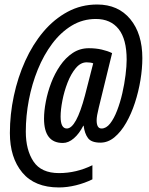

<svg xmlns="http://www.w3.org/2000/svg" viewBox="-20 -741 653 843"><path d="M238.8 82Q132.3 82 77.9 16.6Q23.4 -48.8 23.4 -156.7Q23.4 -238.8 40.8 -320.1Q58.1 -401.4 90.8 -473.6Q123.5 -545.9 170.4 -601.6Q217.3 -657.2 276.9 -689.2Q336.4 -721.2 406.7 -721.2Q499 -721.2 552 -657Q605 -592.8 605 -485.8Q605 -440.4 596.7 -389.6Q588.4 -338.9 572.5 -290Q556.6 -241.2 533.9 -201.7Q511.2 -162.1 482.7 -138.4Q454.1 -114.7 420.9 -114.7Q381.3 -114.7 366.5 -134.5Q351.6 -154.3 347.2 -189H345.7Q328.1 -154.3 304.4 -133.8Q280.8 -113.3 255.9 -113.3Q173.3 -113.3 173.3 -220.2Q173.3 -253.4 181.2 -294.7Q189 -335.9 204.6 -377Q220.2 -418 243.9 -452.6Q267.6 -487.3 299.1 -508.3Q330.6 -529.3 370.1 -529.3Q400.9 -529.3 426.5 -523.4Q452.1 -517.6 472.2 -507.8L413.6 -268.1Q404.3 -231 404.3 -212.9Q404.3 -176.8 425.8 -176.8Q446.3 -176.8 463.4 -198.5Q480.5 -220.2 494.1 -255.6Q507.8 -291 517.1 -331.8Q526.4 -372.6 531.2 -411.6Q536.1 -450.7 536.1 -479Q536.1 -568.8 501 -613.3Q465.8 -657.7 400.9 -657.7Q343.3 -657.7 295.2 -628.7Q247.1 -599.6 209.5 -549.6Q171.9 -499.5 146 -435.8Q120.1 -372.1 106.7 -302Q93.3 -231.9 93.3 -163.1Q93.3 -82.5 127.2 -31.7Q161.1 19 239.3 19Q314.9 19 385.7 -15.6V46.4Q352.1 63 313.5 72.5Q274.9 82 238.8 82ZM273.4 -176.8Q314.5 -176.8 353 -321.8L389.2 -462.9Q378.4 -467.3 360.4 -467.3Q334 -467.3 312.7 -441.9Q291.5 -416.5 276.6 -378.2Q261.7 -339.8 253.9 -299.3Q246.1 -258.8 246.1 -229Q246.1 -176.8 273.4 -176.8Z"/></svg>

Font: Open Sans Condensed SemiBold
Style: Italic
Weight: 600
Width: 3
Italic angle: -12°
Designer: Monotype Design Team
Foundry: Monotype Imaging Inc.
Version: Version 3.000; ttfautohint (v1.8.4)